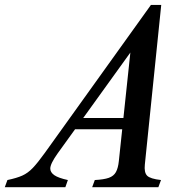

<svg xmlns="http://www.w3.org/2000/svg" viewBox="-126 -782 780 802"><path d="M157.5 -30 147 0H-106L-95 -30Q-56.5 -38 -33 -48.5Q-9.5 -59 11 -80.5Q31.5 -102 61 -143L504.5 -761.5H547.5L479 -94.5Q475.5 -61.5 488.5 -48.2Q501.5 -35 546.5 -30L535.5 0H259L270 -30Q308 -32 328.5 -39.2Q349 -46.5 358.2 -63.2Q367.5 -80 370.5 -110L384.5 -242H187.5L115 -141.5Q84 -98 84 -78Q84 -62 101 -50.2Q118 -38.5 157.5 -30ZM221.5 -289H389.5L418.5 -562.5Z"/></svg>

Font: Libre Caslon Condensed SemiBold Italic
Style: Regular
Weight: 600
Italic angle: -22.583°
Designer: Pablo Impallari, Rodrigo Fuenzalida, Katja Schimmel, Ertekin Erdin
Foundry: Pablo Impallari, Rodrigo Fuenzalida
Version: Version 2.000; ttfautohint (v1.8.4.7-5d5b);gftools[0.9.33]